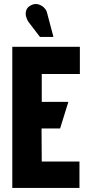

<svg xmlns="http://www.w3.org/2000/svg" viewBox="-20 -932 451 952"><path d="M214 -866Q211 -882 198 -894.5Q185 -907 167.5 -911Q150 -915 132 -905Q115 -896 110 -880.5Q105 -865 109.5 -849Q114 -833 123 -821L178 -749H245ZM41 0H374V-131H187L186 -295H278L319 -427H187V-565H376V-700H41Z"/></svg>

Font: Advent Pro ExtraBold
Style: Regular
Weight: 800
Designer: VivaRado, Andreas Kalpakidis
Foundry: VivaRado, Andreas Kalpakidis
Version: Version 3.000